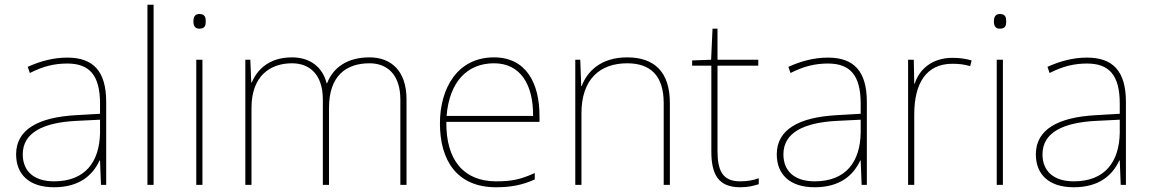

<svg xmlns="http://www.w3.org/2000/svg" viewBox="-20 -780 4853 810"><path d="M264 -537C205 -537 150 -522 97 -498L106 -472C163 -501 211 -512 264 -512C357 -512 402 -463 402 -343V-300L299 -294C142 -285 48 -234 48 -129C48 -45 102 10 208 10C316 10 372 -42 400 -103H402L406 0H428V-350C428 -480 373 -537 264 -537ZM301 -270 402 -275V-220C400 -99 341 -15 208 -15C123 -15 76 -58 76 -129C76 -222 165 -263 301 -270Z M628 0V-760H602V0Z M821 -721C801 -721 796 -706 796 -690C796 -673 801 -659 821 -659C845 -659 848 -673 848 -690C848 -706 845 -721 821 -721ZM834 -528H808V0H834Z M1539 -538C1444 -538 1385 -494 1360 -429H1358C1340 -500 1285 -538 1212 -538C1110 -538 1063 -481 1042 -432H1040L1036 -528H1015V0H1041V-325C1041 -459 1119 -513 1212 -513C1285 -513 1342 -467 1342 -360V0H1368V-325C1368 -459 1439 -513 1539 -513C1612 -513 1669 -467 1669 -360V0H1695V-361C1695 -482 1629 -538 1539 -538Z M2064 -538C1910 -538 1836 -408 1836 -259C1836 -104 1907 10 2073 10C2137 10 2185 0 2236 -23V-50C2174 -22 2137 -15 2073 -15C1936 -15 1861 -105 1863 -266H2256V-291C2256 -430 2199 -538 2064 -538ZM2064 -513C2176 -513 2230 -423 2229 -291H1864C1876 -436 1952 -513 2064 -513Z M2626 -538C2514 -538 2457 -478 2434 -417H2432L2428 -528H2407V0H2433V-302C2433 -446 2511 -513 2626 -513C2723 -513 2780 -462 2780 -345V0H2806V-346C2806 -477 2740 -538 2626 -538Z M3102 -15C3028 -15 3007 -61 3007 -143V-503H3179V-528H3007V-659H2986L2980 -528L2900 -525V-503H2981V-140C2981 -47 3009 10 3102 10C3137 10 3159 4 3181 -3V-28C3159 -20 3135 -15 3102 -15Z M3473 -537C3414 -537 3359 -522 3306 -498L3315 -472C3372 -501 3420 -512 3473 -512C3566 -512 3611 -463 3611 -343V-300L3508 -294C3351 -285 3257 -234 3257 -129C3257 -45 3311 10 3417 10C3525 10 3581 -42 3609 -103H3611L3615 0H3637V-350C3637 -480 3582 -537 3473 -537ZM3510 -270 3611 -275V-220C3609 -99 3550 -15 3417 -15C3332 -15 3285 -58 3285 -129C3285 -222 3374 -263 3510 -270Z M3998 -536C3913 -536 3858 -488 3839 -427H3837L3835 -528H3811V0H3837V-297C3837 -428 3887 -511 3998 -511C4028 -511 4048 -508 4073 -501L4079 -525C4055 -532 4030 -536 3998 -536Z M4198 -721C4178 -721 4173 -706 4173 -690C4173 -673 4178 -659 4198 -659C4222 -659 4225 -673 4225 -690C4225 -706 4222 -721 4198 -721ZM4211 -528H4185V0H4211Z M4566 -537C4507 -537 4452 -522 4399 -498L4408 -472C4465 -501 4513 -512 4566 -512C4659 -512 4704 -463 4704 -343V-300L4601 -294C4444 -285 4350 -234 4350 -129C4350 -45 4404 10 4510 10C4618 10 4674 -42 4702 -103H4704L4708 0H4730V-350C4730 -480 4675 -537 4566 -537ZM4603 -270 4704 -275V-220C4702 -99 4643 -15 4510 -15C4425 -15 4378 -58 4378 -129C4378 -222 4467 -263 4603 -270Z"/></svg>

Font: Noto Sans Ethiopic Thin
Style: Regular
Weight: 100
Designer: Monotype Design Team
Foundry: Monotype Imaging Inc.
Version: Version 2.102